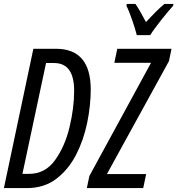

<svg xmlns="http://www.w3.org/2000/svg" viewBox="-20 -964 909 984"><path d="M750 -784Q767 -812 805.5 -860.5Q844 -909 867 -934L869 -944H823Q802 -927 778.5 -903.5Q755 -880 728 -851Q697 -911 674 -944H630L628 -934Q641 -909 658 -859.5Q675 -810 681 -784ZM117 0Q206 0 268.5 -47.5Q331 -95 370 -171Q409 -247 427 -335.5Q445 -424 445 -505Q445 -714 267 -714H151L0 0ZM714 0 729 -72H528L846 -651L859 -714H581L566 -642H754L438 -62L425 0ZM216 -641H257Q360 -641 360 -499Q360 -410 336 -311Q312 -212 261.5 -142.5Q211 -73 129 -73H95Z"/></svg>

Font: Noto Sans Display Condensed
Style: Italic
Weight: 400
Width: 3
Designer: Monotype Design team
Foundry: Monotype Imaging Inc.
Version: 1.000